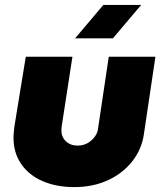

<svg xmlns="http://www.w3.org/2000/svg" viewBox="-20 -749 658 782"><path d="M613 -518 566 -202Q557 -140 518 -91Q479 -42 418.5 -14.5Q358 13 283 13Q209 13 153 -11.5Q97 -36 66 -81.5Q35 -127 35 -188Q35 -199 36.5 -212.5Q38 -226 39 -236L85 -518H275L232 -239Q231 -235 230.5 -228Q230 -221 230 -218Q230 -191 248.5 -173.5Q267 -156 296 -156Q319 -156 336.5 -166Q354 -176 365.5 -191.5Q377 -207 379 -223L423 -518ZM286 -593 401 -729H555L440 -593Z"/></svg>

Font: MuseoModerno Thin Black
Style: Italic
Weight: 900
Italic angle: -9°
Version: Version 1.003